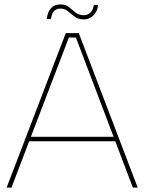

<svg xmlns="http://www.w3.org/2000/svg" viewBox="-20 -850 653 870"><path d="M192 -764Q195 -794 210.5 -812Q226 -830 253 -830Q278 -830 293 -817.5Q308 -805 322.5 -793Q337 -781 361 -781Q376 -781 389 -792.5Q402 -804 405 -827H424Q422 -800 404 -781Q386 -762 361 -762Q335 -762 318.5 -774.5Q302 -787 288 -799Q274 -811 253 -811Q235 -811 224.5 -799.5Q214 -788 211 -764ZM324 -680H292L32 0H10L278 -700H337L604 0H582ZM103 -230H511V-210H103Z"/></svg>

Font: Albert Sans Thin
Style: Regular
Weight: 250
Designer: Andreas Rasmussen
Foundry: a.Foundry
Version: Version 1.025